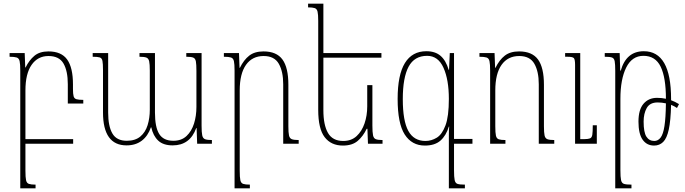

<svg xmlns="http://www.w3.org/2000/svg" viewBox="-20 -780 3717 1042"><path d="M118 146Q118 183 121.5 198.5Q125 214 137 218Q149 222 173 222V242H90V-397Q90 -432 86.5 -448Q83 -464 70.5 -468Q58 -472 32 -472V-492H114L117 -414H119Q138 -453 166.5 -477Q195 -501 243 -501Q313 -501 344.5 -457Q376 -413 376 -322V-297Q376 -270 379.5 -257.5Q383 -245 395 -241.5Q407 -238 432 -238V-218H348V-323Q348 -395 324.5 -435.5Q301 -476 243 -476Q185 -476 151.5 -428Q118 -380 118 -289V-25H377V0H118Z M991 -492H1074V-98Q1074 -62 1077.5 -45.5Q1081 -29 1093 -24.5Q1105 -20 1130 -20V0H1050L1047 -85H1045Q1011 9 917 9Q866 9 838.5 -17Q811 -43 801 -89H799Q783 -42 749.5 -16.5Q716 9 667 9Q539 9 539 -170V-400Q539 -434 536 -449.5Q533 -465 521 -468.5Q509 -472 483 -472V-492H567V-169Q567 -95 590 -55.5Q613 -16 668 -16Q714 -16 741.5 -39Q769 -62 781 -100.5Q793 -139 793 -185V-397Q793 -432 789.5 -447.5Q786 -463 774.5 -467.5Q763 -472 737 -472V-492H821V-169Q821 -90 844 -53Q867 -16 921 -16Q965 -16 992.5 -42Q1020 -68 1033 -109.5Q1046 -151 1046 -200V-395Q1046 -431 1043 -447Q1040 -463 1028.5 -467.5Q1017 -472 991 -472Z M1601 -20V0H1517V-323Q1517 -392 1493 -434Q1469 -476 1411 -476Q1349 -476 1315 -428Q1281 -380 1281 -289V146Q1281 183 1284.5 198.5Q1288 214 1300 218Q1312 222 1336 222V242H1253V-397Q1253 -432 1249.5 -448Q1246 -464 1233.5 -468Q1221 -472 1195 -472V-492H1277L1280 -412H1282Q1303 -455 1332.5 -478Q1362 -501 1410 -501Q1481 -501 1513 -457Q1545 -413 1545 -320V-95Q1545 -60 1548.5 -44.5Q1552 -29 1564 -24.5Q1576 -20 1601 -20Z M2001 -318V-99Q2001 -62 2004.5 -45.5Q2008 -29 2020 -24.5Q2032 -20 2056 -20V0H1977L1974 -81H1970Q1951 -41 1921.5 -15.5Q1892 10 1841 10Q1777 10 1742 -35.5Q1707 -81 1707 -184V-667Q1707 -701 1703.5 -716.5Q1700 -732 1688 -736Q1676 -740 1652 -740V-760H1735V-492H2050V-467H1735V-182Q1735 -102 1760 -58.5Q1785 -15 1843 -15Q1887 -15 1915.5 -41.5Q1944 -68 1958.5 -110.5Q1973 -153 1973 -203V-318Z M2421 -492H2444V-26H2544V0H2444V144Q2444 181 2447.5 197.5Q2451 214 2463 218Q2475 222 2503 222V242H2416V31Q2416 -15 2416 -47.5Q2416 -80 2418 -93H2416Q2401 -44 2370.5 -17Q2340 10 2286 10Q2215 10 2176.5 -50Q2138 -110 2138 -243Q2138 -374 2177.5 -438Q2217 -502 2294 -502Q2342 -502 2371 -477Q2400 -452 2415 -401H2417ZM2289 -15Q2321 -15 2350 -32.5Q2379 -50 2397.5 -99Q2416 -148 2416 -243Q2416 -347 2387 -412Q2358 -477 2298 -477Q2229 -477 2197.5 -418Q2166 -359 2166 -242Q2166 -124 2196 -69.5Q2226 -15 2289 -15Z M2988 -20V0H2904V-323Q2904 -392 2880 -434Q2856 -476 2798 -476Q2736 -476 2702 -428Q2668 -380 2668 -289V-95Q2668 -59 2671.5 -43.5Q2675 -28 2687 -24Q2699 -20 2723 -20V0H2640V-397Q2640 -432 2636.5 -448Q2633 -464 2620.5 -468Q2608 -472 2582 -472V-492H2664L2667 -412H2669Q2690 -455 2719.5 -478Q2749 -501 2797 -501Q2868 -501 2900 -457Q2932 -413 2932 -320V-95Q2932 -60 2935.5 -44.5Q2939 -29 2951 -24.5Q2963 -20 2988 -20ZM3219 -100V0H3101V-428Q3101 -457 3094.5 -464.5Q3088 -472 3060 -472H3047V-492H3129V-25H3152Q3172 -25 3182 -29Q3192 -33 3194.5 -48.5Q3197 -64 3197 -100Z M3319 242V-395Q3319 -431 3316 -447.5Q3313 -464 3301 -468Q3289 -472 3262 -472V-492H3343L3346 -397H3349Q3379 -502 3474 -502Q3622 -502 3622 -243V-236Q3644 -228 3665 -215L3654 -194Q3640 -204 3622 -211Q3620 -125 3609.5 -77Q3599 -29 3579 -9.5Q3559 10 3530 10Q3490 10 3467.5 -22Q3445 -54 3445 -120Q3445 -185 3472.5 -217Q3500 -249 3546 -249Q3572 -249 3594 -244Q3594 -359 3565.5 -418Q3537 -477 3472 -477Q3410 -477 3378.5 -413.5Q3347 -350 3347 -243V144Q3347 181 3350.5 197.5Q3354 214 3366.5 218Q3379 222 3407 222V242ZM3473 -120Q3473 -62 3488 -38.5Q3503 -15 3531 -15Q3551 -15 3565 -33Q3579 -51 3586 -95.5Q3593 -140 3594 -219Q3572 -224 3549 -224Q3507 -224 3490 -194Q3473 -164 3473 -120Z"/></svg>

Font: Noto Serif Armenian Condensed Thin
Style: Regular
Weight: 100
Width: 3
Designer: Monotype Design Team
Foundry: Monotype Imaging Inc.
Version: Version 2.008; ttfautohint (v1.8.4.7-5d5b)